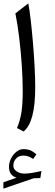

<svg xmlns="http://www.w3.org/2000/svg" viewBox="-46 -772 325 1140"><path d="M33.2 211.4Q33.2 232.4 53 245.6Q72.8 258.8 98.6 258.8Q117.2 258.8 143.6 254.6Q169.9 250.5 200.2 243.2L193.4 285.2L153.8 286.6L-25.9 348.1V310.1L52.2 283.2Q7.3 268.6 7.3 219.2Q7.3 192.4 19.8 168.2Q32.2 144 52 128.7Q71.8 113.3 93.8 113.3Q113.8 113.3 130.4 119.1Q147 125 170.4 144L150.9 171.9Q134.3 160.6 120.4 156.2Q106.4 151.9 93.3 151.9Q64.9 151.9 49.1 169.7Q33.2 187.5 33.2 211.4ZM122.1 -752Q129.4 -713.9 136.5 -651.9Q143.6 -589.8 149.7 -518.1Q155.8 -446.3 159.4 -377.2Q163.1 -308.1 163.1 -255.9Q163.1 -149.4 146 -84.5Q128.9 -19.5 94.2 8.8L54.7 -11.7Q73.2 -54.7 81.1 -104.2Q88.9 -153.8 88.9 -231.9Q88.9 -303.7 83.3 -386.5Q77.6 -469.2 67.9 -549.3Q58.1 -629.4 45.4 -692.4Z"/></svg>

Font: Pinar-DS2-FD Regular
Style: Regular
Weight: 400
Designer: Amin Abedi
Version: Version 2.000